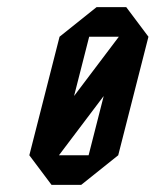

<svg xmlns="http://www.w3.org/2000/svg" viewBox="-20 -520 438 540"><path d="M145.8 -83.3H229.2L271.7 -250ZM314.2 -416.7H230.8L188.3 -250ZM208.3 0H125L62.5 -83.3L147.5 -416.7L251.7 -500H335L397.5 -416.7L312.5 -83.3Z"/></svg>

Font: Yulong
Style: Italic
Weight: 400
Italic angle: -14.25°
Designer: GGBotNet
Foundry: f0n7.com
Version: 1.00